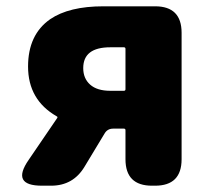

<svg xmlns="http://www.w3.org/2000/svg" viewBox="-20 -589 667 609"><path d="M113 0Q14 0 71 -82L161 -214Q164 -218 160 -220Q69 -272 69 -378Q69 -479 139 -528Q199 -569 308 -569H472Q556 -569 556 -485V-84Q556 0 472 0H462Q378 0 378 -84V-176Q378 -181 373 -181H339Q321 -181 312 -166L248 -60Q212 0 142 0ZM330 -301H373Q378 -301 378 -306V-434Q378 -439 373 -439H330Q244 -439 244 -373Q244 -340 266 -320.5Q288 -301 330 -301Z"/></svg>

Font: Resource Han Rounded TW Heavy
Style: Regular
Weight: 900
Designer: Cyano Hao (round all glyphs); Ryoko NISHIZUKA 西塚涼子 (kana, bopomofo & ideographs); Paul D. Hunt (Latin, Greek & Cyrillic)
Foundry: Cyano Hao
Version: 0.990